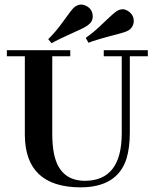

<svg xmlns="http://www.w3.org/2000/svg" viewBox="-20 -804 667 834"><path d="M9.8 -559.6H87.9V-216.8Q89.8 8.8 329.1 9.8Q489.3 9.8 529.3 -114.3Q543.9 -162.1 543.9 -228.5V-559.6H622.1V-585.9H430.7V-559.6H508.8V-222.7Q507.8 -19.5 349.6 -18.6Q239.3 -18.6 214.8 -134.8Q207 -172.9 207 -223.6V-559.6H285.2V-585.9H9.8ZM366.2 -698.2Q383.8 -711.9 382.8 -734.4Q381.8 -764.6 354.5 -778.3Q342.8 -784.2 331.1 -784.2Q316.4 -783.2 302.7 -772.5Q292 -763.7 255.9 -712.9Q223.6 -667 189.5 -633.8L204.1 -616.2Q228.5 -630.9 317.4 -670.9Q353.5 -686.5 366.2 -698.2ZM538.1 -671.9Q556.6 -683.6 560.5 -705.1Q564.5 -736.3 538.1 -754.9Q528.3 -761.7 517.6 -763.7Q500 -764.6 487.3 -755.9Q474.6 -748 429.7 -705.1Q390.6 -666 352.5 -639.6L364.3 -618.2Q394.5 -630.9 489.3 -655.3Q524.4 -664.1 538.1 -671.9Z"/></svg>

Font: Abhaya Libre
Style: Bold
Weight: 700
Designer: Pushpananda Ekanayake, Sol Matas, Pathum Egodawatta
Foundry: Mooniak
Version: Version 1.050 ; ttfautohint (v1.6)